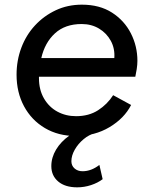

<svg xmlns="http://www.w3.org/2000/svg" viewBox="-20 -571 656 823"><path d="M305 12Q230 12 172.5 -22Q115 -56 83 -115.5Q51 -175 51 -251Q51 -312 71.5 -366.5Q92 -421 130 -462Q168 -503 219 -527Q270 -551 331 -551Q407 -551 460 -517Q513 -483 541 -428Q569 -373 569 -310Q569 -294 566 -274.5Q563 -255 560 -242H147V-236Q147 -186 168.5 -149Q190 -112 226 -92.5Q262 -73 306 -73Q361 -73 400.5 -98.5Q440 -124 465 -163L542 -121Q513 -64 449.5 -26Q386 12 305 12ZM330 -468Q259 -468 215.5 -428Q172 -388 157 -322H470Q473 -363 455 -396Q437 -429 404.5 -448.5Q372 -468 330 -468ZM311 232Q259 232 229.5 207Q200 182 200 141Q200 104 220.5 70Q241 36 277 10.5Q313 -15 360 -26H391L387 0Q362 6 338.5 25.5Q315 45 300.5 70.5Q286 96 286 120Q286 139 299.5 151Q313 163 334 163Q371 163 406 136L420 197Q399 213 370 222.5Q341 232 311 232Z"/></svg>

Font: Plus Jakarta Sans Medium
Style: Italic
Weight: 500
Italic angle: -8°
Designer: Gumpita Rahayu
Foundry: Tokotype
Version: Version 2.071; ttfautohint (v1.8.4.7-5d5b);gftools[0.9.29]